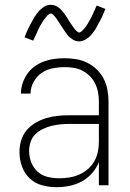

<svg xmlns="http://www.w3.org/2000/svg" viewBox="-20 -770 540 798"><path d="M214 8Q184 8 154.5 0Q125 -8 103 -29Q81 -50 71 -79Q61 -108 61 -138Q61 -163 68 -186.5Q75 -210 90.5 -228.5Q106 -247 127.5 -259.5Q149 -272 172 -279Q195 -286 219.5 -288.5Q244 -291 268 -291H391V-348Q391 -367 387.5 -386Q384 -405 375.5 -422.5Q367 -440 353.5 -453.5Q340 -467 323 -476Q306 -485 287 -488Q268 -491 248 -491Q223 -491 198 -486Q173 -481 152.5 -466.5Q132 -452 119.5 -429Q107 -406 107 -381H67Q67 -403 74 -424Q81 -445 93.5 -463Q106 -481 124 -494Q142 -507 162.5 -514.5Q183 -522 204.5 -525Q226 -528 248 -528Q273 -528 297 -524Q321 -520 343 -509Q365 -498 382.5 -481Q400 -464 411 -442.5Q422 -421 426.5 -396.5Q431 -372 431 -348V0H391V-96Q381 -71 362.5 -50Q344 -29 320 -16Q296 -3 269 2.5Q242 8 214 8ZM227 -29Q248 -29 269 -32.5Q290 -36 309.5 -44.5Q329 -53 345 -67Q361 -81 371.5 -99Q382 -117 386.5 -138Q391 -159 391 -180V-255H268Q249 -255 230 -253Q211 -251 193 -246.5Q175 -242 157.5 -233.5Q140 -225 126.5 -211.5Q113 -198 107 -179.5Q101 -161 101 -142Q101 -118 110 -95Q119 -72 137 -56Q155 -40 179 -34.5Q203 -29 227 -29ZM309 -598Q302 -598 295 -600Q288 -602 282 -606Q276 -610 270.5 -614.5Q265 -619 260.5 -624.5Q256 -630 252 -636Q248 -642 244 -648Q240 -654 236 -660Q232 -666 228 -672.5Q224 -679 219.5 -685.5Q215 -692 211.5 -697Q208 -702 202 -708Q196 -714 191 -714Q187 -714 184 -711.5Q181 -709 178 -706.5Q175 -704 171.5 -699Q168 -694 166 -692Q164 -690 162.5 -687.5Q161 -685 159 -682.5Q157 -680 155.5 -677Q154 -674 152 -671Q150 -668 148 -664.5Q146 -661 144 -657Q142 -653 140 -649Q138 -645 136 -640.5Q134 -636 132 -631.5Q130 -627 127.5 -622Q125 -617 123 -612Q121 -607 118 -601L82 -615Q86 -625 89.5 -633.5Q93 -642 96.5 -649.5Q100 -657 104 -664.5Q108 -672 111.5 -678Q115 -684 118 -690Q121 -696 124.5 -701Q128 -706 131.5 -711Q135 -716 140 -722Q145 -728 150.5 -732.5Q156 -737 162.5 -741.5Q169 -746 176 -748Q183 -750 191 -750Q198 -750 205 -748Q212 -746 218 -742.5Q224 -739 229.5 -734Q235 -729 239.5 -723.5Q244 -718 248 -712.5Q252 -707 256 -701Q260 -695 264 -688.5Q268 -682 272 -675.5Q276 -669 280.5 -663Q285 -657 288.5 -652Q292 -647 298 -641Q304 -635 309 -635Q313 -635 316 -637.5Q319 -640 322 -642.5Q325 -645 328.5 -649.5Q332 -654 334 -656Q336 -658 337.5 -660.5Q339 -663 341 -665.5Q343 -668 344.5 -671Q346 -674 348 -677.5Q350 -681 352 -684.5Q354 -688 356 -691.5Q358 -695 360 -699Q362 -703 364 -707.5Q366 -712 368 -716.5Q370 -721 372.5 -726Q375 -731 377 -736.5Q379 -742 382 -747L418 -733Q414 -724 410.5 -715Q407 -706 403.5 -698.5Q400 -691 396 -684Q392 -677 388.5 -670.5Q385 -664 382 -658Q379 -652 375.5 -647Q372 -642 368.5 -637Q365 -632 360 -626Q355 -620 349.5 -615.5Q344 -611 337.5 -607Q331 -603 324 -600.5Q317 -598 309 -598Z"/></svg>

Font: Iosevka Curly Extralight
Style: Regular
Weight: 200
Monospace: yes
Designer: Belleve Invis
Foundry: Belleve Invis
Version: Version 22.1.2; ttfautohint (v1.8.4)